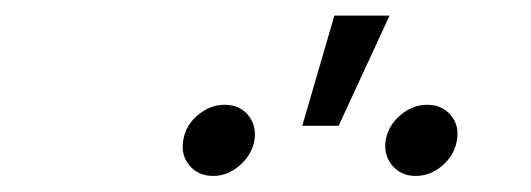

<svg xmlns="http://www.w3.org/2000/svg" viewBox="-20 -870 678 245"><path d="M510.3 -645.5Q491.7 -645.5 480.5 -658.9Q469.2 -672.4 472.2 -691.4Q475.6 -710 491 -723.1Q506.3 -736.3 525.4 -736.3Q543.9 -736.3 555.2 -723.1Q566.4 -710 563 -690.9Q560.1 -672.4 544.7 -658.9Q529.3 -645.5 510.3 -645.5ZM252 -645.5Q232.9 -645.5 221.7 -658.9Q210.4 -672.4 213.9 -691.4Q216.8 -710 232.4 -723.1Q248 -736.3 266.6 -736.3Q285.6 -736.3 296.6 -723.1Q307.6 -710 304.7 -690.9Q301.3 -672.4 285.9 -658.9Q270.5 -645.5 252 -645.5ZM365.7 -709.5 406.7 -850.1H477.1L412.1 -709.5Z"/></svg>

Font: Inter 16pt Light
Style: Italic
Weight: 300
Italic angle: -9.3988°
Version: Version 4.001;git-66647c0bb